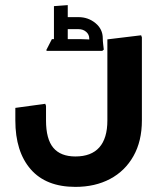

<svg xmlns="http://www.w3.org/2000/svg" viewBox="-20 -500 625 751"><path d="M275 231Q160 231 100 162Q40 93 40 -29H160Q160 44 188.5 78Q217 112 275 112Q337 112 368.5 76.5Q400 41 400 -29H535Q535 52 502 110.5Q469 169 410.5 200Q352 231 275 231ZM40 -29V-78L157 -94L160 -86V-29ZM400 -29V-346L532 -362L535 -354V-29ZM329 -350Q329 -365 317 -375.5Q305 -386 287 -386H231V-433H287Q325 -433 353.5 -409.5Q382 -386 382 -350ZM163 -301 161 -304 183 -347H223V-301ZM223 -301V-347H294Q308 -347 322 -346Q336 -345 336 -345V-301ZM334 -301Q333 -314 331 -327Q329 -340 329 -350H382Q382 -340 383.5 -327.5Q385 -315 386 -306L380 -301ZM191 -301V-476L245 -480V-301Z"/></svg>

Font: Fustat ExtraBold
Style: Regular
Weight: 800
Designer: Mohamed Gaber, Khaled Hosny, Laura Garcia Mut
Foundry: Kief Type Foundry, Alif Type Foundry, Hard Type Foundry
Version: Version 1.007